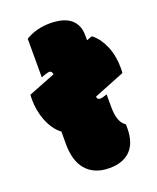

<svg xmlns="http://www.w3.org/2000/svg" viewBox="-133 -776 708 864"><g transform="rotate(-20 221.5 -344.0)"><path d="M342.3 -566.9 368.2 -576.7Q386.7 -563 400.4 -543.5Q414.1 -523.9 423.6 -501Q433.1 -478 437.7 -451.9Q442.4 -425.8 442.4 -398.4Q442.4 -392.6 442.1 -386.5Q441.9 -380.4 441.4 -374L293.5 -314.9Q293.5 -299.8 309.1 -299.8Q319.3 -299.8 341.8 -308.1V-246.6Q341.8 -173.8 377 -151.9Q377.4 -150.4 377.4 -142.6V-133.8Q377.4 -63.5 342.3 -27.6Q307.1 8.3 241.7 8.3Q203.1 8.3 175.3 -3.9Q147.5 -16.1 129.2 -38.1Q110.8 -60.1 102.1 -90.6Q93.3 -121.1 93.3 -157.7V-220.2Q73.7 -234.9 59.6 -255.9Q45.4 -276.9 36.1 -301Q26.9 -325.2 22.5 -350.6Q18.1 -376 18.1 -399.4Q18.1 -405.3 18.3 -411.4Q18.6 -417.5 19 -423.8L147.9 -474.6Q147.5 -481.9 143.6 -486.8Q139.6 -491.7 132.8 -491.7Q129.9 -491.7 124.8 -490.2Q119.6 -488.8 113.8 -487.1Q107.9 -485.4 102.5 -483.2Q97.2 -481 93.8 -479.5V-664.6Q144.5 -695.8 211.4 -695.8Q238.3 -695.8 262.2 -690.4Q286.1 -685.1 304 -672.6Q321.8 -660.2 332 -639.9Q342.3 -619.6 342.3 -589.4Z"/></g></svg>

Font: Modak sl
Style: Regular
Weight: 400
Designer: Sarang Kulkarni, Maithili Shingre, Noopur Datye
Foundry: Ek Type
Version: Version 1.036;PS Version 1.000;hotconv 1.0.79;makeotf.lib2.5